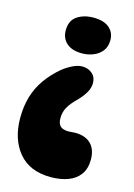

<svg xmlns="http://www.w3.org/2000/svg" viewBox="-115 -702 611 874"><g transform="rotate(15 190.0 -265.0)"><path d="M214 111Q114 111 62 48.5Q10 -14 10 -114Q10 -169 23.5 -214.5Q37 -260 64.5 -299Q92 -338 132 -372Q158 -392 181 -402.5Q204 -413 223 -413Q251 -413 270 -396.5Q289 -380 289 -352Q289 -330 277 -308.5Q265 -287 243 -264Q212 -234 199.5 -211Q187 -188 187 -160Q187 -136 198.5 -123.5Q210 -111 239 -111Q246 -111 254.5 -112Q263 -113 269 -113Q318 -113 344 -87Q370 -61 370 -13Q370 29 350.5 56.5Q331 84 295.5 97.5Q260 111 214 111ZM315 -562Q315 -530 299 -510Q283 -490 258 -480Q233 -470 205 -470Q158 -470 132.5 -492.5Q107 -515 107 -553Q107 -599 138.5 -620Q170 -641 215 -641Q264 -641 289.5 -619Q315 -597 315 -562Z"/></g></svg>

Font: DynaPuff Condensed SemiBold
Style: Regular
Weight: 600
Width: 3
Designer: Toshi Omagari, Jennifer Daniel
Foundry: Google Fonts
Version: Version 2.000